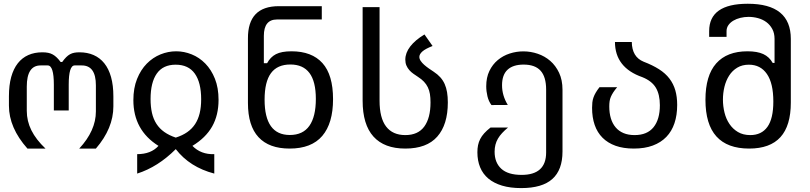

<svg xmlns="http://www.w3.org/2000/svg" viewBox="-20 -780 4254 1008"><path d="M124 0Q26.9 -109.4 26.9 -225.1V-274.9Q26.9 -332.5 38.8 -375.7Q50.8 -418.9 73.5 -447.8Q96.2 -476.6 128.7 -491Q161.1 -505.4 202.1 -505.4Q219.7 -505.4 232.9 -502.7Q246.1 -500 257.1 -493.9Q268.1 -487.8 278.1 -478Q288.1 -468.3 298.3 -454.6H306.6Q317.4 -469.7 327.4 -479.7Q337.4 -489.7 347.9 -495.4Q358.4 -501 370.4 -503.2Q382.3 -505.4 397 -505.4Q438.5 -505.4 471.4 -491Q504.4 -476.6 527.6 -447.8Q550.8 -418.9 563 -375.5Q575.2 -332 575.2 -273.9V-221.7Q575.2 -106.4 483.4 0H396Q483.4 -94.2 483.4 -194.8V-332Q483.4 -437 408.7 -436.5H372.1Q340.8 -436.5 340.8 -335.4V-200.2H262.7V-335.4Q262.7 -436.5 230.5 -436.5H192.9Q120.6 -436.5 120.6 -325.2V-198.2Q120.6 -144.5 144.8 -95.9Q168.9 -47.4 218.8 0H124Z M700.2 29.3Q772.9 29.3 812 -14.2Q680.2 -96.7 680.2 -254.4Q680.2 -317.4 699.5 -365.5Q718.8 -413.6 750.5 -445.8Q782.2 -478 822.5 -494.4Q862.8 -510.7 904.8 -510.7Q946.3 -510.7 986.3 -494.6Q1026.4 -478.5 1057.9 -446.3Q1089.4 -414.1 1108.4 -366.5Q1127.4 -318.8 1127.4 -255.9Q1127.4 -175.3 1093.8 -116Q1060.1 -56.6 990.2 -14.2Q1034.7 31.7 1105 29.3V131.3Q976.1 97.7 902.8 2.9Q809.1 96.7 700.2 131.3ZM902.8 -57.6Q938 -68.8 963.1 -86.4Q988.3 -104 1004.4 -128.7Q1020.5 -153.3 1028.3 -185.5Q1036.1 -217.8 1036.1 -258.8Q1036.1 -346.7 1002.7 -393.6Q969.2 -440.4 902.3 -440.4Q835.9 -440.4 803.2 -393.8Q770.5 -347.2 770.5 -260.3Q770.5 -219.7 777.8 -187.3Q785.2 -154.8 801.3 -129.9Q817.4 -105 842.5 -87.2Q867.7 -69.3 902.8 -57.6Z M1500.5 0Q1392.6 0 1337.2 -59.8Q1281.7 -119.6 1281.7 -239.3V-578.1Q1280.8 -747.6 1443.8 -747.6H1669.4V-677.7H1434.1Q1365.2 -677.7 1365.2 -591.8V-448.2H1382.3Q1399.4 -480.5 1428.7 -495.6Q1458 -510.7 1510.3 -510.7Q1617.2 -510.7 1672.9 -448.7Q1728.5 -386.7 1728.5 -259.3Q1728.5 -132.8 1671.9 -66.4Q1615.2 0 1500.5 0ZM1501.5 -71.3Q1570.3 -71.3 1604.2 -119.4Q1638.2 -167.5 1638.2 -260.7Q1638.2 -352.1 1604.7 -396.7Q1571.3 -441.4 1504.4 -441.4Q1436 -441.4 1402.6 -396Q1369.1 -350.6 1369.1 -256.8Q1369.1 -71.3 1501.5 -71.3Z M2107.9 0Q1997.6 0 1940.7 -63Q1883.8 -126 1883.8 -251.5V-742.7H1972.7V-251.5Q1972.7 -160.6 2007.1 -115.7Q2041.5 -70.8 2107.9 -70.8Q2174.8 -70.8 2207.5 -115.7Q2240.2 -160.6 2240.2 -242.2Q2240.2 -267.1 2237.1 -286.4Q2233.9 -305.7 2226.1 -321.8Q2218.3 -337.9 2205.8 -351.1Q2193.4 -364.3 2174.3 -376.5Q2162.6 -384.3 2150.6 -392.6Q2138.7 -400.9 2129.2 -411.6Q2119.6 -422.4 2113.8 -435.8Q2107.9 -449.2 2107.9 -466.8Q2107.9 -502.4 2133.8 -536.1Q2159.7 -569.8 2208.5 -599.1L2251 -538.6Q2213.4 -523.9 2197.5 -509.8Q2181.6 -495.6 2181.6 -481.4Q2181.6 -470.7 2188.7 -460.2Q2195.8 -449.7 2206.8 -439.9Q2217.8 -430.2 2231 -420.9Q2244.1 -411.6 2256.3 -403.8Q2277.3 -390.1 2291.5 -374.3Q2305.7 -358.4 2314.5 -338.9Q2323.2 -319.3 2327.1 -295.7Q2331.1 -272 2331.1 -242.2Q2331.1 -125.5 2275.6 -62.7Q2220.2 0 2107.9 0Z M2716.3 207.5Q2659.2 207.5 2616 194.6Q2572.8 181.6 2543.9 157.5Q2515.1 133.3 2500.7 98.4Q2486.3 63.5 2486.3 19.5Q2486.3 -0.5 2489.7 -17.6Q2493.2 -34.7 2501 -50Q2508.8 -65.4 2522 -80.1Q2535.2 -94.7 2555.2 -110.4H2647Q2629.4 -95.7 2616.2 -81.5Q2603 -67.4 2594.2 -52.2Q2585.4 -37.1 2581.1 -20.3Q2576.7 -3.4 2576.7 16.6Q2576.7 73.7 2611.8 106Q2647 138.2 2718.3 138.2Q2847.2 138.2 2847.2 20.5V-309.6Q2847.2 -376.5 2818.1 -408.7Q2789.1 -440.9 2729 -440.9Q2673.8 -440.9 2644.8 -414.1Q2615.7 -387.2 2615.7 -332.5Q2615.7 -278.3 2646 -229L2560.1 -228.5Q2545.4 -248 2539.1 -274.4Q2532.7 -300.8 2532.7 -327.1Q2532.7 -373 2549.3 -407.5Q2565.9 -441.9 2593.5 -464.8Q2621.1 -487.8 2656 -499Q2690.9 -510.3 2727.5 -510.3Q2766.1 -510.3 2803 -497.8Q2839.8 -485.4 2868.7 -460.4Q2897.5 -435.5 2915.3 -397.7Q2933.1 -359.9 2933.1 -309.1V15.6Q2933.1 112.3 2879.6 159.9Q2826.2 207.5 2716.3 207.5Z M3307.6 0Q3252.9 0 3211.9 -14.6Q3170.9 -29.3 3143.3 -56.9Q3115.7 -84.5 3102.1 -124Q3088.4 -163.6 3088.4 -213.9Q3088.4 -229 3089.8 -242.2Q3091.3 -255.4 3095.7 -268.1Q3100.1 -280.8 3107.7 -293.7Q3115.2 -306.6 3127.4 -322.3H3220.2Q3207.5 -307.1 3199.7 -295.2Q3191.9 -283.2 3187 -271.7Q3182.1 -260.3 3180.4 -248Q3178.7 -235.8 3178.7 -221.2Q3178.7 -186.5 3187 -158.9Q3195.3 -131.3 3211.9 -111.6Q3228.5 -91.8 3253.4 -81.3Q3278.3 -70.8 3311.5 -70.8Q3377.9 -70.8 3411.1 -112.1Q3444.3 -153.3 3444.3 -227.5Q3444.3 -284.2 3423.1 -319.6Q3401.9 -355 3352.1 -375Q3209 -424.8 3208.5 -559.6H3296.9Q3297.9 -481 3358.9 -456.1Q3406.2 -438 3439.9 -416.5Q3473.6 -395 3494.6 -367.4Q3515.6 -339.8 3525.4 -305.9Q3535.2 -272 3535.2 -229Q3535.2 -175.8 3521 -133.3Q3506.8 -90.8 3478.3 -61.3Q3449.7 -31.7 3407.2 -15.9Q3364.7 0 3307.6 0Z M3913.1 0Q3798.8 0 3741.2 -63.7Q3683.6 -127.4 3683.6 -256.3Q3683.6 -383.3 3740 -447Q3796.4 -510.7 3904.3 -510.7Q3955.6 -510.7 3987.3 -496.1Q4019 -481.4 4036.6 -449.7H4046.4V-575.7Q4046.4 -606 4034.4 -627.9Q4022.5 -649.9 4003.2 -664.1Q3983.9 -678.2 3959.5 -684.8Q3935.1 -691.4 3910.2 -691.4Q3888.2 -691.4 3867.2 -686.3Q3846.2 -681.2 3830.1 -671.6Q3814 -662.1 3804.2 -648.2Q3794.4 -634.3 3794.4 -616.7V-586.4H3703.1V-616.7Q3703.1 -760.3 3905.8 -760.3Q4131.8 -760.3 4131.8 -575.7V-241.7Q4131.8 -120.1 4077.4 -60.1Q4022.9 0 3913.1 0ZM3918.9 -70.8Q3978 -70.8 4009 -114Q4040 -157.2 4040 -247.1Q4040 -342.8 4006.3 -391.6Q3972.7 -440.4 3911.6 -440.4Q3876.5 -440.4 3850.6 -424.8Q3824.7 -409.2 3808.1 -383.3Q3791.5 -357.4 3783.4 -324.5Q3775.4 -291.5 3775.4 -257.3Q3775.4 -222.2 3783.7 -188.7Q3792 -155.3 3809.6 -129.2Q3827.1 -103 3854.2 -86.9Q3881.3 -70.8 3918.9 -70.8Z"/></svg>

Font: Hack
Style: Regular
Weight: 400
Monospace: yes
Designer: Christopher Simpkins
Foundry: Christopher Simpkins
Version: Version 2.019; ttfautohint (v1.4.1) -l 4 -r 80 -G 350 -x 0 -